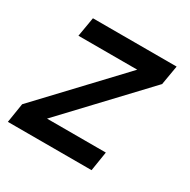

<svg xmlns="http://www.w3.org/2000/svg" viewBox="-124 -637 748 755"><g transform="rotate(30 250.0 -260.0)"><path d="M4 0 18 -88 342 -432H75L90 -520H470L455 -432L131 -88H398L384 0Z"/></g></svg>

Font: Iosevka Semibold Oblique
Style: Regular
Weight: 600
Italic angle: -9°
Monospace: yes
Designer: Belleve Invis
Foundry: Belleve Invis
Version: Version 32.5.0; ttfautohint (v1.8.4)